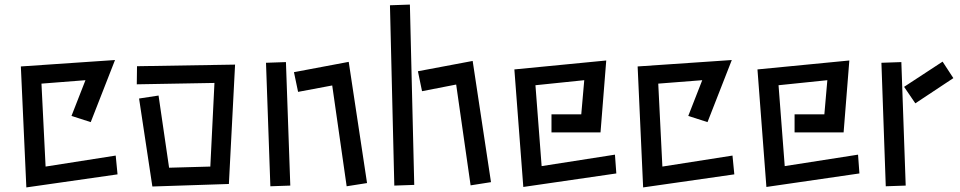

<svg xmlns="http://www.w3.org/2000/svg" viewBox="-20 -789 4191 838"><path d="M71 -499 482 -527 376 -256 292 -283 353 -439 161 -424 179 -62 485 -110 493 -28 95 29Z M587 -359 672 -372 718 -57 898 -62 916 -427 577 -421 578 -500 1006 -507 979 14 645 25Z M1430 -416 1281 -388 1263 -474 1502 -519 1582 10 1493 24ZM1141 -515 1228 -518 1247 21 1160 24Z M1682 -766 1769 -769 1788 18 1701 21ZM1971 -420 1822 -391 1804 -478 2043 -523 2123 6 2034 20Z M2225 -486 2626 -525 2601 -211H2387V-290H2517L2530 -439L2317 -417L2344 -64L2664 -114L2670 -32L2264 27Z M2763 -499 3174 -527 3068 -256 2984 -283 3045 -439 2853 -424 2871 -62 3177 -110 3185 -28 2787 29Z M3286 -486 3687 -525 3662 -211H3448V-290H3578L3591 -439L3378 -417L3405 -64L3725 -114L3731 -32L3325 27Z M3926 -410 4094 -520 4141 -448 3975 -338ZM3827 -515 3914 -518 3933 21 3846 24Z"/></svg>

Font: Stick
Style: Regular
Weight: 400
Designer: Fontworks Inc.
Foundry: Fontworks Inc.
Version: Version 1.100